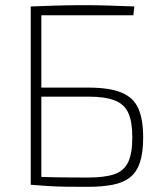

<svg xmlns="http://www.w3.org/2000/svg" viewBox="-20 -715 634 743"><path d="M500 -690 496 -656H140V0H99V-690Q150 -692 201 -693.5Q252 -695 302 -695Q352 -695 401 -693.5Q450 -692 500 -690ZM322 -376Q403 -376 449.5 -357Q496 -338 515 -296Q534 -254 534 -183Q534 -124 521.5 -86.5Q509 -49 483 -28.5Q457 -8 416 0Q375 8 318 8Q270 8 234.5 7.5Q199 7 167.5 5Q136 3 99 0L113 -31Q135 -30 189.5 -29Q244 -28 322 -28Q384 -28 421.5 -40.5Q459 -53 475.5 -86.5Q492 -120 492 -184Q492 -243 477 -277Q462 -311 425 -326Q388 -341 322 -341H112V-376Z"/></svg>

Font: Exo 2 ExtraLight
Style: Regular
Weight: 250
Designer: Natanael Gama
Foundry: Natanael Gama
Version: Version 2.010